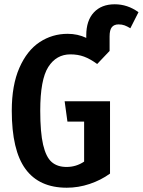

<svg xmlns="http://www.w3.org/2000/svg" viewBox="-20 -863 667 897"><path d="M627 -806 589 -731Q574 -740 562 -744.5Q550 -749 534 -749Q513 -749 502.5 -736Q492 -723 492 -693V-625L434 -564Q401 -588 372.5 -598.5Q344 -609 309 -609Q243 -609 205.5 -550Q168 -491 168 -346Q168 -244 181.5 -186.5Q195 -129 221.5 -106Q248 -83 291 -83Q336 -83 373 -108V-295H295L282 -390H494V-52Q451 -21 398.5 -3.5Q346 14 292 14Q163 14 99 -73.5Q35 -161 35 -346Q35 -465 70.5 -546Q106 -627 165 -666Q224 -705 296 -705Q343 -705 383 -686V-698Q383 -767 418.5 -805Q454 -843 516 -843Q576 -843 627 -806Z"/></svg>

Font: Fira Sans Extra Condensed Medium
Style: Regular
Weight: 500
Width: 1
Designer: Carrois Corporate & Edenspiekermann AG
Foundry: Carrois Corporate GbR & Edenspiekermann AG
Version: Version 4.203